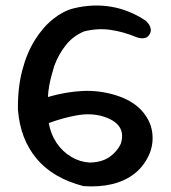

<svg xmlns="http://www.w3.org/2000/svg" viewBox="-20 -671 609 685"><path d="M278 -7Q169 -35 110.5 -105Q52 -175 44 -280Q43 -358 59.5 -420.5Q76 -483 105 -529Q134 -575 170 -603.5Q206 -632 242 -641Q311 -658 376.5 -647Q442 -636 500 -597Q500 -597 504 -593Q508 -589 512.5 -582Q517 -575 518 -565.5Q519 -556 512 -546Q506 -538 499 -536Q492 -534 485 -534.5Q478 -535 473 -536.5Q468 -538 468 -538Q420 -558 374 -564.5Q328 -571 280 -559Q240 -542 214.5 -509.5Q189 -477 174 -437Q169 -421 164 -402.5Q159 -384 155.5 -364.5Q152 -345 151 -325Q217 -344 276.5 -346.5Q336 -349 394 -331Q453 -312 484.5 -277.5Q516 -243 522.5 -202.5Q529 -162 514 -124Q495 -79 460.5 -52Q426 -25 379.5 -14Q333 -3 278 -7ZM300 -91Q343 -92 370 -110.5Q397 -129 411 -158Q434 -231 343 -257Q302 -268 254 -259.5Q206 -251 154 -232Q161 -192 182 -161Q203 -130 234 -111.5Q265 -93 300 -91Z"/></svg>

Font: Sour Gummy
Style: Regular
Weight: 400
Designer: Stefie Justprince
Foundry: Eifetstype
Version: Version 1.000